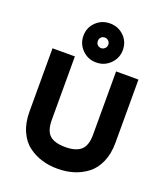

<svg xmlns="http://www.w3.org/2000/svg" viewBox="-173 -1095 1069 1226"><g transform="rotate(20 362.0 -481.5)"><path d="M228 -843Q228 -899 267 -937Q306 -975 362 -975Q418 -975 457 -937Q496 -899 496 -843Q496 -788 457 -749Q418 -710 362 -710Q306 -710 267 -749Q228 -788 228 -843ZM362 -807Q375 -807 386 -817.5Q397 -828 397 -843Q397 -858 386 -868.5Q375 -879 362 -879Q346 -879 336 -869Q326 -859 326 -843Q326 -827 336 -817Q346 -807 362 -807ZM362 12Q306 12 256.5 -2.5Q207 -17 164 -48.5Q121 -80 95.5 -137Q70 -194 70 -270V-700H222V-270Q222 -195 255.5 -165Q289 -135 362 -135Q433 -135 467.5 -165.5Q502 -196 502 -270V-700H654V-270Q654 -195 629 -138.5Q604 -82 561.5 -50Q519 -18 469 -3Q419 12 362 12Z"/></g></svg>

Font: Overpass Heavy
Style: Regular
Weight: 900
Designer: Delve Withrington, Thomas Jockin
Foundry: Delve Fonts
Version: Version 3.000;DELV;Overpass